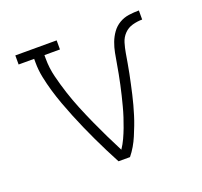

<svg xmlns="http://www.w3.org/2000/svg" viewBox="-98 -642 796 755"><g transform="rotate(-20 300.0 -265.0)"><path d="M276 0Q261 -28 246.5 -57Q232 -86 218.5 -114.5Q205 -143 192 -172.5Q179 -202 167 -231.5Q155 -261 144 -291Q133 -321 124 -351.5Q115 -382 108.5 -413.5Q102 -445 102 -477V-492H37V-530H210V-492H145V-477Q145 -438 154.5 -400Q164 -362 176 -325Q188 -288 203 -251.5Q218 -215 234 -179.5Q250 -144 267 -109Q284 -74 302 -39Q314 -57 323 -76.5Q332 -96 339.5 -116Q347 -136 353.5 -156Q360 -176 365.5 -197Q371 -218 376 -238.5Q381 -259 385.5 -280Q390 -301 394 -322Q398 -343 401.5 -364Q405 -385 409 -406Q413 -427 420.5 -447Q428 -467 440.5 -484.5Q453 -502 471.5 -513Q490 -524 511.5 -527Q533 -530 554 -530V-492Q534 -492 513.5 -486.5Q493 -481 478.5 -466Q464 -451 458 -431Q452 -411 448.5 -390.5Q445 -370 441.5 -349.5Q438 -329 434 -309Q430 -289 425.5 -268.5Q421 -248 416.5 -228Q412 -208 406.5 -188Q401 -168 395 -148.5Q389 -129 381.5 -109.5Q374 -90 366 -71Q358 -52 347.5 -34Q337 -16 324 0Z"/></g></svg>

Font: Iosevka Curly Slab XLtEx
Style: Regular
Weight: 200
Width: 7
Monospace: yes
Designer: Belleve Invis
Foundry: Belleve Invis
Version: Version 11.1.0; ttfautohint (v1.8.3)